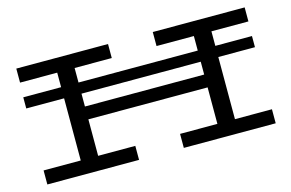

<svg xmlns="http://www.w3.org/2000/svg" viewBox="-88 -892 1667 1098"><g transform="rotate(-15 745.5 -343.0)"><path d="M1204 -603V-517H1421V-451H1204V-83H1423V0H879V-83H1100V-299H394V-83H614V0H71V-83H291V-451H67V-517H291V-603H71V-686H614V-603H394V-517H1100V-603H879V-686H1423V-603ZM1100 -451H394V-375H1100Z"/></g></svg>

Font: BioRhyme Expanded
Style: Regular
Weight: 400
Width: 7
Designer: Aoife Mooney
Foundry: Aoife Mooney Type
Version: Version 1.000